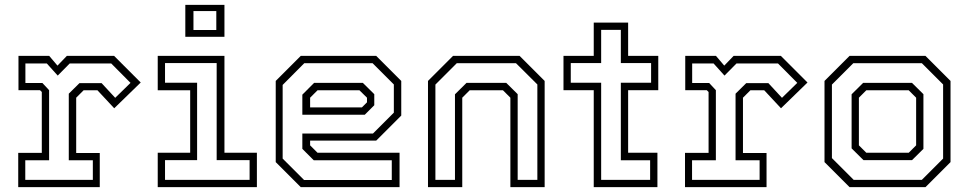

<svg xmlns="http://www.w3.org/2000/svg" viewBox="-20 -770 3986 790"><path d="M55 0V-141H152V-391.5L144.5 -399H56V-540H182.5L216.5 -500L255 -540H449.5L559 -430.5L450 -324.5L381 -398.5H324L293.5 -368V-140.5H390.5V0ZM84 -30H362V-110.5H263V-384.5L307 -428H398L454 -367.5L517 -429L437.5 -509H267L217.5 -459L172.5 -509H84.5V-428.5H154.5L182 -399V-110.5H84Z M742.5 -618.5V-750H903.5V-618.5ZM776 -646.5H870V-724.5H776ZM629 0V-141.5H762.5V-398.5H629V-540H903.5V-141.5H1037V0ZM659 -30H1007V-111H871.5V-510.5H659V-429.5H791V-111H659Z M1528 -540 1631 -437V-294.5L1528 -191.5H1256V-172L1286.5 -141.5H1624V0H1217.5L1114.5 -103V-437L1217.5 -540ZM1473 -429 1520 -382.5V-337L1481 -298H1224V-380.5L1272.5 -429ZM1513 -510H1232L1143 -420.5V-117.5L1231 -29.5H1592V-110.5H1271L1224 -157.5V-220.5H1514.5L1600.5 -306.5V-422.5ZM1459 -398.5H1286.5L1256 -368V-328H1469L1490 -349V-368Z M1741 0V-437L1844 -540H2118L2221 -437V0H2080V-368L2049.5 -398.5H1912.5L1882 -368V0ZM1771.5 -30H1852V-382L1899.5 -429H2063L2110 -382.5V-30H2191V-422.5L2103 -510H1859.5L1771.5 -422Z M2423 0V-399H2298.5V-540H2423V-677H2564.5V-540H2688.5V-399H2564.5V-141.5H2685V0ZM2453.5 -30H2655V-110.5H2534.5V-429.5H2659V-510.5H2534.5V-647H2453.5V-510.5H2328.5V-429.5H2453.5Z M2798.5 0V-141H2895.5V-391.5L2888 -399H2799.5V-540H2926L2960 -500L2998.5 -540H3193L3302.5 -430.5L3193.5 -324.5L3124.5 -398.5H3067.5L3037 -368V-140.5H3134V0ZM2827.5 -30H3105.5V-110.5H3006.5V-384.5L3050.5 -428H3141.5L3197.5 -367.5L3260.5 -429L3181 -509H3010.5L2961 -459L2916 -509H2828V-428.5H2898L2925.5 -399V-110.5H2827.5Z M3475.5 0 3372.5 -103V-437L3475.5 -540H3788L3891 -437V-103L3788 0ZM3492.5 -30H3773L3860.5 -117.5V-422.5L3773 -510H3491L3403 -422V-119.5ZM3533 -111 3484 -159.5V-382L3531.5 -429H3732.5L3779.5 -382.5V-157.5L3732.5 -111ZM3544.5 -141.5H3719L3749.5 -172V-368L3719 -398.5H3544.5L3514 -368V-172Z"/></svg>

Font: Tourney Light
Style: Regular
Weight: 300
Version: Version 1.015